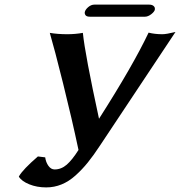

<svg xmlns="http://www.w3.org/2000/svg" viewBox="-20 -794 784 836"><path d="M145 -112.8 176.8 -108.9Q179.7 -87.4 190.9 -71.8Q202.1 -56.2 217.8 -56.2Q246.6 -56.2 270.5 -76.9Q294.4 -97.7 321.8 -141.1Q293 -276.9 254.9 -429.9Q216.8 -583 196.8 -650.9Q231 -645 272.9 -645Q307.6 -645 340.8 -650.9Q350.1 -558.1 411.1 -276.9Q558.6 -507.8 627 -651.9Q653.8 -645 687 -645Q704.1 -645 744.1 -654.8L416 -161.1Q387.2 -117.2 362.5 -86.7Q337.9 -56.2 308.8 -30Q279.8 -3.9 248 9Q216.3 22 181.2 22Q140.6 22 107.4 8.5Q74.2 -4.9 62 -24.9L63 -26.9Q79.6 -56.2 145 -112.8ZM610.8 -721.2H372.1Q357.9 -721.2 353 -727.1Q348.1 -732.9 349.1 -741.2Q351.6 -752.4 364.3 -763.2Q377 -773.9 391.1 -773.9H628.9Q643.1 -773.9 649.7 -767.1Q656.2 -760.3 653.8 -752.9L654.8 -753.9Q653.3 -743.7 638.9 -732.4Q624.5 -721.2 610.8 -721.2Z"/></svg>

Font: Linear Smooth
Style: Bold Italic
Weight: 700
Designer: Philipp H. Poll, Flanker
Foundry: Philipp H. Poll, reworked by Flanker
Version: Version 1.061 | FøM Fix